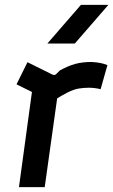

<svg xmlns="http://www.w3.org/2000/svg" viewBox="-20 -770 466 790"><path d="M58 0 119 -447 167 -364 48 -423 93 -514 196 -463Q206 -459 212 -466L226 -480Q260 -499 289.5 -507Q319 -515 356 -515Q376 -514 392 -511Q408 -508 422 -502L394 -403Q382 -406 370 -407.5Q358 -409 345 -409Q323 -409 303 -405.5Q283 -402 259 -390Q235 -378 200 -356L221 -407L164 0ZM175 -591 313 -750H426L288 -591Z"/></svg>

Font: Finlandica Medium
Style: Italic
Weight: 500
Italic angle: -8°
Designer: Niklas Ekholm, Juho Hiilivirta, Jaakko Suomalainen
Foundry: Helsinki Type Studio
Version: Version 1.063